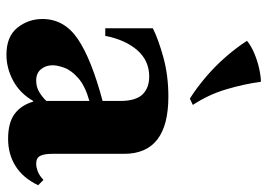

<svg xmlns="http://www.w3.org/2000/svg" viewBox="-134 -660 810 581"><g transform="rotate(90 270.5 -370.0)"><path d="M146 15Q91 15 64.5 -18Q38 -51 38 -94Q38 -160 98.5 -201Q159 -242 286 -276V-329Q286 -376 266.5 -396.5Q247 -417 212 -417Q164 -417 132.5 -381Q101 -345 89 -284H66V-428Q100 -445 154.5 -460Q209 -475 273 -475Q446 -475 446 -341V-123Q446 -100 452 -87.5Q458 -75 476 -75Q486 -75 498.5 -79.5Q511 -84 525 -97L541 -81Q519 -35 483 -12.5Q447 10 401 10Q352 10 325.5 -9.5Q299 -29 288 -66H286Q263 -26 225 -5.5Q187 15 146 15ZM224 -75Q244 -75 259.5 -84.5Q275 -94 286 -106V-236Q240 -223 216.5 -202Q193 -181 185.5 -160Q178 -139 178 -125Q178 -104 190 -89.5Q202 -75 224 -75ZM228 -755Q235 -703 251 -649.5Q267 -596 298 -549L279 -540Q247 -560 213.5 -588.5Q180 -617 151.5 -650Q123 -683 104 -713Q120 -726 143 -735.5Q166 -745 189 -750Q212 -755 228 -755Z"/></g></svg>

Font: Bona Nova SC
Style: Bold
Weight: 700
Designer: Mateusz Machalski
Foundry: Capitalics
Version: Version 4.001; ttfautohint (v1.8.4.7-5d5b)